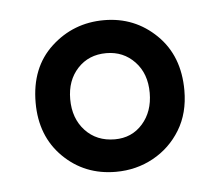

<svg xmlns="http://www.w3.org/2000/svg" viewBox="-33 -705 385 337"><g transform="rotate(-5 160.0 -536.5)"><path d="M159 -403Q104 -403 66.5 -440Q29 -477 29 -536Q29 -598 68 -634Q107 -670 161 -670Q215 -670 253 -633Q291 -596 291 -535Q291 -495 273 -465.5Q255 -436 225 -419.5Q195 -403 159 -403ZM162 -460Q192 -460 211 -481.5Q230 -503 230 -536Q230 -570 210 -591Q190 -612 160 -612Q129 -612 109.5 -591Q90 -570 90 -537Q90 -503 110 -481.5Q130 -460 162 -460Z"/></g></svg>

Font: Bricolage Grotesque 12pt Condensed Light
Style: Regular
Weight: 300
Width: 3
Designer: Mathieu Triay
Foundry: Atelier Triay
Version: Version 1.001; ttfautohint (v1.8.4.7-5d5b);gftools[0.9.33.de